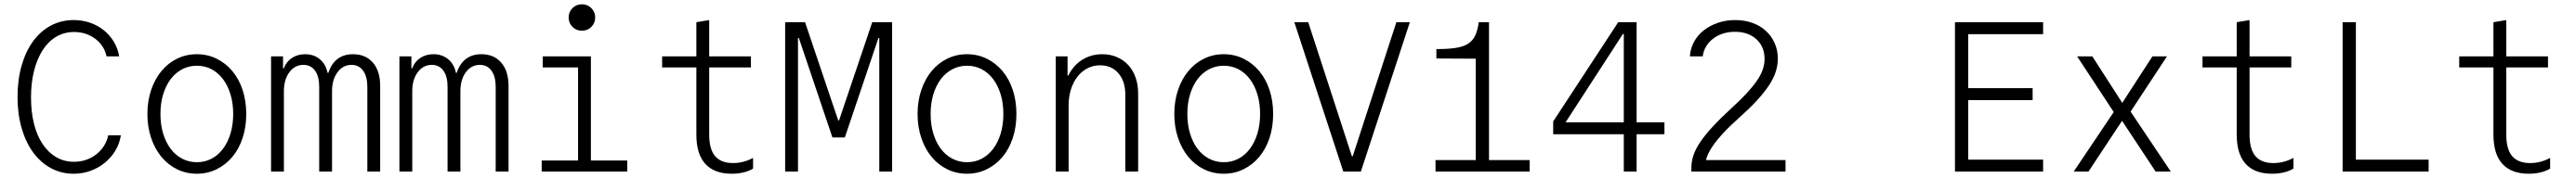

<svg xmlns="http://www.w3.org/2000/svg" viewBox="-20 -804 12040 834"><path d="M486 -170Q474 -115 429.5 -80.5Q385 -46 325 -46Q280 -46 243 -67.5Q206 -89 179.5 -128.5Q153 -168 139 -223.5Q125 -279 125 -348Q125 -417 139.5 -473.5Q154 -530 180 -570Q206 -610 243 -632Q280 -654 326 -654Q383 -654 425 -622.5Q467 -591 478 -540H537Q531 -577 512 -608.5Q493 -640 465 -662.5Q437 -685 401 -697.5Q365 -710 324 -710Q266 -710 217.5 -684Q169 -658 134.5 -610.5Q100 -563 81 -496.5Q62 -430 62 -350Q62 -270 81 -204Q100 -138 134.5 -90.5Q169 -43 217.5 -16.5Q266 10 324 10Q366 10 403 -3.5Q440 -17 469.5 -41Q499 -65 519 -98Q539 -131 545 -170Z M900 10Q950 10 992.5 -11Q1035 -32 1066 -69Q1097 -106 1114 -157.5Q1131 -209 1131 -270Q1131 -331 1114 -382.5Q1097 -434 1066 -471Q1035 -508 992.5 -529Q950 -550 900 -550Q850 -550 807.5 -529Q765 -508 734.5 -471Q704 -434 686.5 -382.5Q669 -331 669 -270Q669 -209 686.5 -157.5Q704 -106 734.5 -69Q765 -32 807.5 -11Q850 10 900 10ZM900 -44Q863 -44 831.5 -60.5Q800 -77 777.5 -107Q755 -137 742.5 -178.5Q730 -220 730 -270Q730 -320 742.5 -361.5Q755 -403 777.5 -433Q800 -463 831.5 -479.5Q863 -496 900 -496Q938 -496 969 -479.5Q1000 -463 1022.5 -433Q1045 -403 1057.5 -361.5Q1070 -320 1070 -270Q1070 -220 1057.5 -178.5Q1045 -137 1022.5 -107Q1000 -77 969 -60.5Q938 -44 900 -44Z M1247 0H1307V-377Q1307 -431 1332.5 -465.5Q1358 -500 1398 -500Q1433 -500 1452.5 -473Q1472 -446 1472 -397V0H1532V-377Q1532 -431 1557.5 -465.5Q1583 -500 1623 -500Q1658 -500 1677.5 -472.5Q1697 -445 1697 -397V0H1757V-402Q1757 -471 1723 -510.5Q1689 -550 1630 -550Q1587 -550 1558 -528Q1529 -506 1515 -463H1511Q1503 -503 1475 -526.5Q1447 -550 1406 -550Q1371 -550 1344.5 -532.5Q1318 -515 1307 -484H1303V-540H1247Z M1847 0H1907V-377Q1907 -431 1932.5 -465.5Q1958 -500 1998 -500Q2033 -500 2052.5 -473Q2072 -446 2072 -397V0H2132V-377Q2132 -431 2157.5 -465.5Q2183 -500 2223 -500Q2258 -500 2277.5 -472.5Q2297 -445 2297 -397V0H2357V-402Q2357 -471 2323 -510.5Q2289 -550 2230 -550Q2187 -550 2158 -528Q2129 -506 2115 -463H2111Q2103 -503 2075 -526.5Q2047 -550 2006 -550Q1971 -550 1944.5 -532.5Q1918 -515 1907 -484H1903V-540H1847Z M2512 0H2912V-52H2742V-540H2517V-488H2682V-52H2512ZM2638 -722Q2638 -696 2656 -678Q2674 -660 2700 -660Q2726 -660 2744 -678Q2762 -696 2762 -722Q2762 -748 2744 -766Q2726 -784 2700 -784Q2674 -784 2656 -766Q2638 -748 2638 -722Z M3295 -173V-488H3490V-540H3295V-710L3235 -700V-540H3075V-488H3235V-173Q3235 -82 3277 -36Q3319 10 3400 10Q3429 10 3454.5 4Q3480 -2 3500 -14V-64Q3477 -52 3454 -46Q3431 -40 3407 -40Q3350 -40 3322.5 -72.5Q3295 -105 3295 -173Z M3710 0H3650V-700H3743L3898 -240H3902L4057 -700H4150V0H4090V-626H4086L3929 -160H3871L3714 -626H3710Z M4500 10Q4550 10 4592.5 -11Q4635 -32 4666 -69Q4697 -106 4714 -157.5Q4731 -209 4731 -270Q4731 -331 4714 -382.5Q4697 -434 4666 -471Q4635 -508 4592.5 -529Q4550 -550 4500 -550Q4450 -550 4407.5 -529Q4365 -508 4334.5 -471Q4304 -434 4286.5 -382.5Q4269 -331 4269 -270Q4269 -209 4286.5 -157.5Q4304 -106 4334.5 -69Q4365 -32 4407.5 -11Q4450 10 4500 10ZM4500 -44Q4463 -44 4431.5 -60.5Q4400 -77 4377.5 -107Q4355 -137 4342.5 -178.5Q4330 -220 4330 -270Q4330 -320 4342.5 -361.5Q4355 -403 4377.5 -433Q4400 -463 4431.5 -479.5Q4463 -496 4500 -496Q4538 -496 4569 -479.5Q4600 -463 4622.5 -433Q4645 -403 4657.5 -361.5Q4670 -320 4670 -270Q4670 -220 4657.5 -178.5Q4645 -137 4622.5 -107Q4600 -77 4569 -60.5Q4538 -44 4500 -44Z M4915 0H4975V-310Q4975 -351 4986 -385.5Q4997 -420 5016.5 -445Q5036 -470 5063 -484Q5090 -498 5122 -498Q5176 -498 5208 -460.5Q5240 -423 5240 -360V0H5300V-365Q5300 -407 5288 -441Q5276 -475 5254 -499Q5232 -523 5201 -536.5Q5170 -550 5132 -550Q5091 -550 5057 -534Q5023 -518 4999 -489.5Q4975 -461 4961.5 -420.5Q4948 -380 4948 -330L4978 -450H4970V-540H4915Z M5700 10Q5750 10 5792.5 -11Q5835 -32 5866 -69Q5897 -106 5914 -157.5Q5931 -209 5931 -270Q5931 -331 5914 -382.5Q5897 -434 5866 -471Q5835 -508 5792.5 -529Q5750 -550 5700 -550Q5650 -550 5607.5 -529Q5565 -508 5534.5 -471Q5504 -434 5486.5 -382.5Q5469 -331 5469 -270Q5469 -209 5486.5 -157.5Q5504 -106 5534.5 -69Q5565 -32 5607.5 -11Q5650 10 5700 10ZM5700 -44Q5663 -44 5631.5 -60.5Q5600 -77 5577.5 -107Q5555 -137 5542.5 -178.5Q5530 -220 5530 -270Q5530 -320 5542.5 -361.5Q5555 -403 5577.5 -433Q5600 -463 5631.5 -479.5Q5663 -496 5700 -496Q5738 -496 5769 -479.5Q5800 -463 5822.5 -433Q5845 -403 5857.5 -361.5Q5870 -320 5870 -270Q5870 -220 5857.5 -178.5Q5845 -137 5822.5 -107Q5800 -77 5769 -60.5Q5738 -44 5700 -44Z M6259 0H6341L6570 -700H6507L6303 -72H6299L6095 -700H6030Z M6690 0H7130V-54H6940V-700H6892Q6887 -662 6875.5 -637.5Q6864 -613 6842 -599Q6820 -585 6784 -579.5Q6748 -574 6694 -574V-530L6878 -529V-54H6690Z M7240 -175H7570V0H7630V-175H7760V-231H7630V-700H7544L7240 -235ZM7566 -645H7570V-231H7298Z M7886 0H8326V-54H7917L7949 -14Q7949 -40 7957.5 -65.5Q7966 -91 7985.5 -119.5Q8005 -148 8035.5 -181Q8066 -214 8111 -254Q8159 -297 8192.5 -333.5Q8226 -370 8248 -403Q8270 -436 8280 -467Q8290 -498 8290 -529Q8290 -569 8275 -602.5Q8260 -636 8233.5 -660Q8207 -684 8170.5 -697Q8134 -710 8090 -710Q8047 -710 8009.5 -697Q7972 -684 7943.5 -661.5Q7915 -639 7898 -607.5Q7881 -576 7879 -540H7939Q7942 -565 7954.5 -586Q7967 -607 7987 -622.5Q8007 -638 8033 -646.5Q8059 -655 8089 -655Q8152 -655 8190 -620Q8228 -585 8228 -528Q8228 -503 8219.5 -478Q8211 -453 8192 -425.5Q8173 -398 8143 -365.5Q8113 -333 8070 -294Q8021 -249 7986 -211Q7951 -173 7928.5 -140Q7906 -107 7896 -77.5Q7886 -48 7886 -20Z M9118 0H9530V-56H9180V-335H9481V-391H9180V-644H9530V-700H9118Z M9673 0H9742L9899 -238L10056 0H10127L9939 -281L10109 -540H10041L9900 -322L9760 -540H9689L9860 -279Z M10495 -173V-488H10690V-540H10495V-710L10435 -700V-540H10275V-488H10435V-173Q10435 -82 10477 -36Q10519 10 10600 10Q10629 10 10654.5 4Q10680 -2 10700 -14V-64Q10677 -52 10654 -46Q10631 -40 10607 -40Q10550 -40 10522.5 -72.5Q10495 -105 10495 -173Z M10930 0H11332V-56H10992V-700H10930Z M11695 -173V-488H11890V-540H11695V-710L11635 -700V-540H11475V-488H11635V-173Q11635 -82 11677 -36Q11719 10 11800 10Q11829 10 11854.5 4Q11880 -2 11900 -14V-64Q11877 -52 11854 -46Q11831 -40 11807 -40Q11750 -40 11722.5 -72.5Q11695 -105 11695 -173Z"/></svg>

Font: CommitMonoV142 ExtLt
Style: Regular
Weight: 200
Monospace: yes
Designer: Eigil Nikolajsen
Foundry: Eigil Nikolajsen
Version: Version 1.142